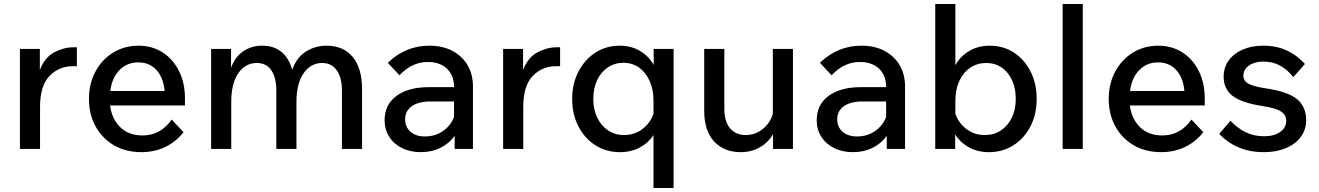

<svg xmlns="http://www.w3.org/2000/svg" viewBox="-20 -740 6553 954"><path d="M362 -505V-411H341Q273 -411 226 -362.5Q179 -314 179 -209V0H79V-497H178V-392Q202 -455 249.5 -480Q297 -505 344 -505Z M833 -146 892 -83Q853 -34 799.5 -9Q746 16 683 16Q605 16 546.5 -18Q488 -52 455 -112Q422 -172 422 -248Q422 -324 454 -384Q486 -444 542 -478.5Q598 -513 668 -513Q736 -513 788 -479.5Q840 -446 869.5 -387Q899 -328 899 -252V-216H527Q536 -148 578 -107.5Q620 -67 688 -67Q778 -67 833 -146ZM667 -430Q611 -430 573.5 -391.5Q536 -353 528 -288H798Q792 -354 757.5 -392Q723 -430 667 -430Z M1779 0H1679V-289Q1679 -355 1653 -391Q1627 -427 1581 -427Q1524 -427 1488.5 -376Q1453 -325 1453 -233V0H1353V-289Q1353 -355 1328 -391Q1303 -427 1256 -427Q1199 -427 1164 -376Q1129 -325 1129 -233V0H1029V-497H1128V-403Q1148 -458 1189 -485.5Q1230 -513 1282 -513Q1398 -513 1432 -393Q1453 -454 1499.5 -483.5Q1546 -513 1603 -513Q1686 -513 1732.5 -457Q1779 -401 1779 -297Z M2071 16Q2018 16 1977 -4.5Q1936 -25 1913.5 -61Q1891 -97 1891 -143Q1891 -220 1950 -263.5Q2009 -307 2111 -307H2236Q2236 -364 2201.5 -398Q2167 -432 2105 -432Q2027 -432 1965 -366L1907 -428Q1995 -513 2113 -513Q2179 -513 2227.5 -487.5Q2276 -462 2303 -416.5Q2330 -371 2330 -310V0H2239V-65Q2212 -27 2168.5 -5.5Q2125 16 2071 16ZM2091 -62Q2142 -62 2180.5 -88.5Q2219 -115 2236 -159V-236H2120Q2060 -236 2026.5 -212.5Q1993 -189 1993 -147Q1993 -109 2019.5 -85.5Q2046 -62 2091 -62Z M2763 -505V-411H2742Q2674 -411 2627 -362.5Q2580 -314 2580 -209V0H2480V-497H2579V-392Q2603 -455 2650.5 -480Q2698 -505 2745 -505Z M3227 194V-69Q3202 -30 3159 -7Q3116 16 3060 16Q2993 16 2939.5 -17.5Q2886 -51 2854.5 -111Q2823 -171 2823 -248Q2823 -325 2854.5 -385Q2886 -445 2939 -479Q2992 -513 3059 -513Q3116 -513 3160 -487Q3204 -461 3228 -417V-497H3327V194ZM2928 -248Q2928 -196 2947.5 -155.5Q2967 -115 3001.5 -92Q3036 -69 3081 -69Q3132 -69 3171.5 -98.5Q3211 -128 3227 -175V-239Q3227 -295 3208 -337.5Q3189 -380 3155.5 -404Q3122 -428 3078 -428Q3034 -428 3000 -405Q2966 -382 2947 -341.5Q2928 -301 2928 -248Z M3920 0H3821V-73Q3797 -32 3755.5 -8Q3714 16 3660 16Q3578 16 3528.5 -37Q3479 -90 3479 -190V-497H3579V-200Q3579 -136 3607.5 -102.5Q3636 -69 3686 -69Q3731 -69 3768 -97.5Q3805 -126 3820 -174V-497H3920Z M4218 16Q4165 16 4124 -4.5Q4083 -25 4060.5 -61Q4038 -97 4038 -143Q4038 -220 4097 -263.5Q4156 -307 4258 -307H4383Q4383 -364 4348.5 -398Q4314 -432 4252 -432Q4174 -432 4112 -366L4054 -428Q4142 -513 4260 -513Q4326 -513 4374.5 -487.5Q4423 -462 4450 -416.5Q4477 -371 4477 -310V0H4386V-65Q4359 -27 4315.5 -5.5Q4272 16 4218 16ZM4238 -62Q4289 -62 4327.5 -88.5Q4366 -115 4383 -159V-236H4267Q4207 -236 4173.5 -212.5Q4140 -189 4140 -147Q4140 -109 4166.5 -85.5Q4193 -62 4238 -62Z M4726 0H4627V-720H4727V-416Q4752 -461 4796.5 -487Q4841 -513 4898 -513Q4965 -513 5017.5 -479Q5070 -445 5100.5 -385Q5131 -325 5131 -248Q5131 -171 5099.5 -111Q5068 -51 5014.5 -17.5Q4961 16 4894 16Q4838 16 4794.5 -8Q4751 -32 4726 -72ZM4727 -239V-175Q4743 -128 4782.5 -98.5Q4822 -69 4873 -69Q4919 -69 4953.5 -92Q4988 -115 5007.5 -155.5Q5027 -196 5027 -248Q5027 -327 4986.5 -377Q4946 -427 4880 -427Q4836 -427 4801 -403.5Q4766 -380 4746.5 -337.5Q4727 -295 4727 -239Z M5360 0H5260V-720H5360Z M5900 -146 5959 -83Q5920 -34 5866.5 -9Q5813 16 5750 16Q5672 16 5613.5 -18Q5555 -52 5522 -112Q5489 -172 5489 -248Q5489 -324 5521 -384Q5553 -444 5609 -478.5Q5665 -513 5735 -513Q5803 -513 5855 -479.5Q5907 -446 5936.5 -387Q5966 -328 5966 -252V-216H5594Q5603 -148 5645 -107.5Q5687 -67 5755 -67Q5845 -67 5900 -146ZM5734 -430Q5678 -430 5640.5 -391.5Q5603 -353 5595 -288H5865Q5859 -354 5824.5 -392Q5790 -430 5734 -430Z M6038 -75 6094 -140Q6126 -105 6167.5 -84Q6209 -63 6261 -63Q6311 -63 6341 -84.5Q6371 -106 6371 -140Q6371 -169 6345 -186Q6319 -203 6254 -213Q6149 -229 6104.5 -263.5Q6060 -298 6060 -358Q6060 -405 6085 -439.5Q6110 -474 6154.5 -493.5Q6199 -513 6257 -513Q6322 -513 6373 -489.5Q6424 -466 6464 -422L6406 -357Q6378 -393 6341.5 -413.5Q6305 -434 6258 -434Q6214 -434 6186 -414.5Q6158 -395 6158 -364Q6158 -339 6181.5 -325Q6205 -311 6269 -301Q6379 -285 6424.5 -247.5Q6470 -210 6470 -143Q6470 -96 6443.5 -60Q6417 -24 6369.5 -4Q6322 16 6260 16Q6189 16 6133.5 -8Q6078 -32 6038 -75Z"/></svg>

Font: Wix Madefor Text Medium
Style: Regular
Weight: 500
Designer: Dalton Maag Ltd
Foundry: Dalton Maag Ltd
Version: Version 3.100